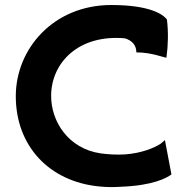

<svg xmlns="http://www.w3.org/2000/svg" viewBox="-20 -735 742 766"><path d="M424 -715C194 -715 43 -541 43 -351C43 -153 176 -10 377 9C407 12 435 12 464 10C591 5 645 -25 664 -39L638 -176C634 -172 627 -167 620 -161C595 -145 546 -124 479 -119C445 -117 412 -119 382 -123C251 -142 184 -252 184 -352C184 -486 295 -599 479 -582C507 -573 524 -555 524 -526C586 -526 633 -505 644 -505C651 -556 652 -608 646 -657C630 -679 575 -715 424 -715Z"/></svg>

Font: Bluebird
Style: Ext
Weight: 400
Designer: Jasper
Foundry: Cannot Into Space Fonts
Version: Version 0.98